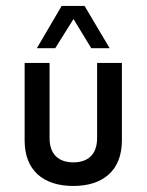

<svg xmlns="http://www.w3.org/2000/svg" viewBox="-20 -615 491 643"><path d="M103.5 -453.6H165L226.1 -551.3L285.6 -453.6H347.2L263.2 -595.2H186.5ZM225.6 7.8C325.2 7.8 388.2 -44.4 388.2 -144.5V-404.3H305.2V-152.8C305.2 -95.2 272 -71.3 225.6 -71.3C179.2 -71.3 146 -95.2 146 -152.8V-404.3H62.5V-144.5C62.5 -44.4 125 7.8 225.6 7.8Z"/></svg>

Font: Now Medium
Style: Regular
Weight: 500
Designer: Alfredo Marco Pradil
Foundry: Alfredo Marco Pradil
Version: Version 1.200;hotconv 1.0.109;makeotfexe 2.5.65596